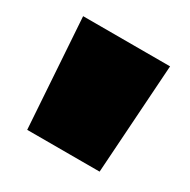

<svg xmlns="http://www.w3.org/2000/svg" viewBox="-86 -822 475 480"><g transform="rotate(30 151.5 -582.0)"><path d="M277 -740 256 -424H47L26 -740Z"/></g></svg>

Font: Pathway Extreme 8pt Thin 12pt Black
Style: Regular
Weight: 900
Version: Version 1.001;gftools[0.9.26]